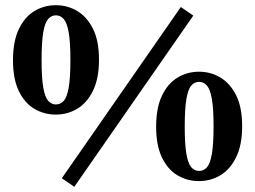

<svg xmlns="http://www.w3.org/2000/svg" viewBox="-20 -688 982 739"><path d="M195 -247Q150 -247 112.5 -269Q75 -291 52.5 -337.5Q30 -384 30 -456Q30 -529 52.5 -576Q75 -623 112.5 -645.5Q150 -668 195 -668Q240 -668 277.5 -645.5Q315 -623 338 -577Q361 -531 361 -458Q361 -386 338 -339Q315 -292 277.5 -269.5Q240 -247 195 -247ZM195 -286Q213 -286 225.5 -300Q238 -314 244.5 -351.5Q251 -389 251 -457Q251 -526 244.5 -563Q238 -600 225.5 -614.5Q213 -629 195 -629Q178 -629 165.5 -615Q153 -601 146.5 -563.5Q140 -526 140 -457Q140 -388 146.5 -351Q153 -314 165.5 -300Q178 -286 195 -286ZM266 31 218 -2 676 -661 724 -628ZM746 9Q701 9 663.5 -13Q626 -35 603.5 -81.5Q581 -128 581 -200Q581 -273 603.5 -320Q626 -367 663.5 -389.5Q701 -412 746 -412Q791 -412 828.5 -389.5Q866 -367 889 -321Q912 -275 912 -202Q912 -130 889 -83Q866 -36 828.5 -13.5Q791 9 746 9ZM746 -30Q764 -30 776.5 -44Q789 -58 795.5 -95.5Q802 -133 802 -201Q802 -270 795.5 -307Q789 -344 776.5 -358.5Q764 -373 746 -373Q729 -373 716.5 -359Q704 -345 697.5 -307.5Q691 -270 691 -201Q691 -132 697.5 -95Q704 -58 716.5 -44Q729 -30 746 -30Z"/></svg>

Font: Source Serif 4 SmText
Style: Bold
Weight: 700
Designer: Frank Grießhammer
Foundry: Adobe
Version: Version 4.005;hotconv 1.1.0;makeotfexe 2.6.0